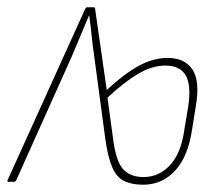

<svg xmlns="http://www.w3.org/2000/svg" viewBox="-37 -499 605 527"><path d="M356 8Q325 8 304 -2Q283 -12 271 -40Q259 -68 252 -118L221 -349Q217 -375 214.5 -401.5Q212 -428 208 -456H207Q196 -429 184 -401Q172 -373 160 -344L7 -3Q5 0 2 0H-14Q-18 0 -16 -5L197 -475Q199 -479 202 -479H220Q224 -479 224 -475L256 -252Q302 -295 342.5 -317.5Q383 -340 423 -340Q470 -340 491 -308.5Q512 -277 501 -211L490 -142Q479 -69 443.5 -30.5Q408 8 356 8ZM357 -13Q399 -13 429.5 -45.5Q460 -78 469 -143L480 -209Q488 -266 472.5 -292.5Q457 -319 417 -319Q380 -319 341.5 -296Q303 -273 258 -231L273 -121Q281 -56 301 -34.5Q321 -13 357 -13Z"/></svg>

Font: Sofia Sans Condensed Thin
Style: Italic
Weight: 250
Italic angle: -9°
Version: Version 4.100